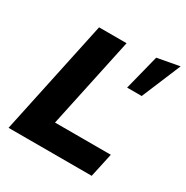

<svg xmlns="http://www.w3.org/2000/svg" viewBox="-168 -877 983 1016"><g transform="rotate(30 323.5 -368.5)"><path d="M21 0 170 -700H338L220 -147H561L529 0ZM458 -498 512 -712 647 -737 547 -498Z"/></g></svg>

Font: Red Hat Text
Style: Bold Italic
Weight: 700
Italic angle: -12°
Designer: Pentagram, MCKL
Foundry: Pentagram, MCKL
Version: Version 1.023; ttfautohint (v1.8.3)